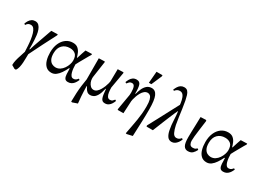

<svg xmlns="http://www.w3.org/2000/svg" viewBox="-40 -1522 3465 2558"><g transform="rotate(30 1693.0 -243.5)"><path d="M201 214H179L127 184Q127 146 136.5 106.5Q146 67 160 27Q174 -13 185 -52Q183 -92 180.5 -139Q178 -186 171.5 -232.5Q165 -279 153.5 -318Q142 -357 123.5 -380.5Q105 -404 76 -404Q55 -404 39 -395.5Q23 -387 8 -363L-9 -373Q-1 -399 13.5 -422.5Q28 -446 50 -461Q72 -476 102 -476Q137 -476 158.5 -454.5Q180 -433 192.5 -398.5Q205 -364 210 -324.5Q215 -285 216.5 -248Q218 -211 219 -185V-113H227L249 -184L350 -470L448 -473V-458Q396 -358 343 -254Q290 -150 240 -47Q239 -25 239 10Q239 45 236.5 83.5Q234 122 226 156.5Q218 191 201 214Z M627 14Q575 14 542.5 -16.5Q510 -47 495 -99Q480 -151 480 -215Q480 -293 505.5 -352Q531 -411 577 -444.5Q623 -478 682 -478Q731 -478 759 -454Q787 -430 801.5 -396.5Q816 -363 824 -332H830Q845 -381 855.5 -412.5Q866 -444 876 -471L974 -474V-460L952 -424Q908 -345 880 -296.5Q852 -248 852 -244Q852 -217 855 -185.5Q858 -154 865.5 -126.5Q873 -99 886.5 -81.5Q900 -64 922 -64Q946 -64 960.5 -75Q975 -86 987 -102L1004 -91Q999 -81 990.5 -64Q982 -47 968 -30Q954 -13 932.5 -1Q911 11 881 11Q846 11 832 -11.5Q818 -34 816 -74Q815 -93 815 -113.5Q815 -134 813 -159H805Q782 -112 755.5 -72.5Q729 -33 697.5 -9.5Q666 14 627 14ZM640 -76Q677 -76 707 -95.5Q737 -115 758 -146Q779 -177 790 -210Q801 -243 801 -270Q801 -340 768 -368Q735 -396 683 -396Q612 -396 568.5 -352Q525 -308 525 -227Q525 -169 542.5 -136Q560 -103 586.5 -89.5Q613 -76 640 -76Z M1225 13Q1194 13 1174.5 -5Q1155 -23 1144 -45Q1133 -67 1126 -78H1082L1081 -470L1171 -473L1175 -465L1139 -217Q1139 -217 1138.5 -210.5Q1138 -204 1138 -195Q1138 -165 1149.5 -136.5Q1161 -108 1181.5 -89Q1202 -70 1229 -70Q1256 -70 1278 -89Q1300 -108 1317 -137Q1334 -166 1345.5 -196Q1357 -226 1363 -250Q1369 -274 1369 -281L1372 -470L1458 -473L1463 -464L1420 -217Q1420 -179 1425 -143.5Q1430 -108 1444.5 -86Q1459 -64 1485 -64Q1509 -64 1522.5 -76Q1536 -88 1547 -103L1564 -92Q1556 -69 1541.5 -45Q1527 -21 1504.5 -5.5Q1482 10 1449 10Q1425 10 1411 -0.5Q1397 -11 1389 -32.5Q1381 -54 1376.5 -87Q1372 -120 1368 -164H1362Q1346 -91 1323.5 -52.5Q1301 -14 1275.5 -0.5Q1250 13 1225 13ZM1142 191 1067 217 1051 214Q1052 141 1055 81.5Q1058 22 1065.5 -37Q1073 -96 1085 -167L1147 -69H1126Q1127 -29 1128 8.5Q1129 46 1132.5 89Q1136 132 1142 191Z M1991 200 1906 219 1892 215Q1905 147 1916 89Q1927 31 1935.5 -21Q1944 -73 1948.5 -124.5Q1953 -176 1953 -231Q1953 -297 1943 -333Q1933 -369 1916 -383.5Q1899 -398 1878 -398Q1850 -398 1827.5 -379.5Q1805 -361 1789 -332.5Q1773 -304 1762.5 -274.5Q1752 -245 1746.5 -222Q1741 -199 1741 -191L1731 0H1643L1640 -12L1681 -251Q1681 -255 1682 -269Q1683 -283 1683 -293Q1683 -348 1671 -377Q1659 -406 1633 -406Q1605 -406 1590.5 -391Q1576 -376 1565 -362L1547 -373Q1556 -397 1569.5 -421Q1583 -445 1605.5 -461Q1628 -477 1662 -477Q1711 -477 1724.5 -432.5Q1738 -388 1736 -305H1743Q1753 -345 1770.5 -385.5Q1788 -426 1818 -453Q1848 -480 1893 -480Q1950 -480 1977 -419Q2004 -358 2004 -215Q2004 -167 2003 -124Q2002 -81 2000.5 -34.5Q1999 12 1996.5 69Q1994 126 1991 200ZM1860 -521H1822L1837 -699H1929V-681Z M2475 11Q2434 11 2410.5 -21.5Q2387 -54 2376 -111Q2362 -182 2359.5 -253.5Q2357 -325 2347 -402L2330 -450Q2326 -499 2316.5 -541Q2307 -583 2288 -608.5Q2269 -634 2236 -634Q2214 -634 2197 -624.5Q2180 -615 2165 -595L2148 -603Q2160 -633 2175 -656Q2190 -679 2211.5 -692.5Q2233 -706 2263 -706Q2297 -706 2315.5 -685.5Q2334 -665 2344 -631.5Q2354 -598 2362 -558Q2374 -497 2381.5 -439Q2389 -381 2397 -325Q2405 -269 2415 -214Q2428 -151 2448.5 -109Q2469 -67 2504 -67Q2527 -67 2542.5 -75.5Q2558 -84 2573 -103L2590 -92Q2580 -64 2563 -40.5Q2546 -17 2524 -3Q2502 11 2475 11ZM2184 0H2087L2084 -16Q2123 -88 2166.5 -170Q2210 -252 2253.5 -334.5Q2297 -417 2335 -488L2365 -385H2344Q2337 -372 2322.5 -338Q2308 -304 2289 -259Q2270 -214 2250.5 -165.5Q2231 -117 2213.5 -73.5Q2196 -30 2184 0Z M2724 9Q2682 9 2660.5 -27.5Q2639 -64 2639 -157Q2639 -192 2640.5 -244Q2642 -296 2644 -355.5Q2646 -415 2647 -470L2728 -473L2738 -464Q2726 -372 2717.5 -309.5Q2709 -247 2705 -206Q2701 -165 2701 -137Q2701 -108 2714 -85.5Q2727 -63 2758 -63Q2787 -63 2799.5 -71Q2812 -79 2822 -89L2839 -75Q2821 -38 2796 -14.5Q2771 9 2724 9Z M3015 14Q2963 14 2930.5 -16.5Q2898 -47 2883 -99Q2868 -151 2868 -215Q2868 -293 2893.5 -352Q2919 -411 2965 -444.5Q3011 -478 3070 -478Q3119 -478 3147 -454Q3175 -430 3189.5 -396.5Q3204 -363 3212 -332H3218Q3233 -381 3243.5 -412.5Q3254 -444 3264 -471L3362 -474V-460L3340 -424Q3296 -345 3268 -296.5Q3240 -248 3240 -244Q3240 -217 3243 -185.5Q3246 -154 3253.5 -126.5Q3261 -99 3274.5 -81.5Q3288 -64 3310 -64Q3334 -64 3348.5 -75Q3363 -86 3375 -102L3392 -91Q3387 -81 3378.5 -64Q3370 -47 3356 -30Q3342 -13 3320.5 -1Q3299 11 3269 11Q3234 11 3220 -11.5Q3206 -34 3204 -74Q3203 -93 3203 -113.5Q3203 -134 3201 -159H3193Q3170 -112 3143.5 -72.5Q3117 -33 3085.5 -9.5Q3054 14 3015 14ZM3028 -76Q3065 -76 3095 -95.5Q3125 -115 3146 -146Q3167 -177 3178 -210Q3189 -243 3189 -270Q3189 -340 3156 -368Q3123 -396 3071 -396Q3000 -396 2956.5 -352Q2913 -308 2913 -227Q2913 -169 2930.5 -136Q2948 -103 2974.5 -89.5Q3001 -76 3028 -76Z"/></g></svg>

Font: STIX Two Text
Style: Regular
Weight: 400
Designer: Ross Mills, John Hudson & Paul Hanslow, Tiro Typeworks Ltd; with prior portions MicroPress Inc., and Coen Hoffman.
Foundry: Tiro Typeworks Ltd
Version: Version 2.13 b171